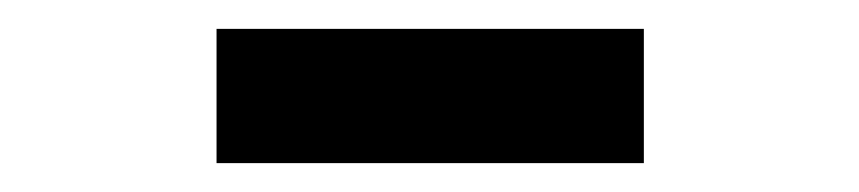

<svg xmlns="http://www.w3.org/2000/svg" viewBox="-20 -705 595 133"><path d="M130 -592V-685H426V-592Z"/></svg>

Font: Source Sans 3
Style: Bold
Weight: 700
Designer: Paul D. Hunt
Foundry: Adobe
Version: Version 3.052;hotconv 1.1.0;makeotfexe 2.6.0